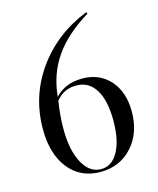

<svg xmlns="http://www.w3.org/2000/svg" viewBox="-110 -792 732 887"><g transform="rotate(-15 256.0 -349.0)"><path d="M261 16Q166 16 110 -54Q54 -124 54 -243Q54 -401 144 -527Q234 -653 387 -714L391 -706Q282 -640 225.5 -558.5Q169 -477 159 -370Q207 -423 290 -423Q372 -423 422 -366.5Q472 -310 472 -217Q472 -114 413 -49Q354 16 261 16ZM267 4Q319 4 349 -50.5Q379 -105 379 -199Q379 -295 346.5 -347Q314 -399 255 -399Q193 -399 157 -352Q146 -284 146 -219Q146 -118 179 -57Q212 4 267 4Z"/></g></svg>

Font: Libre Caslon Display
Style: Regular
Weight: 400
Designer: Pablo Impallari, Rodrigo Fuenzalida
Foundry: Pablo Impallari, Rodrigo Fuenzalida
Version: Version 1.002